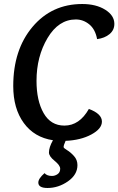

<svg xmlns="http://www.w3.org/2000/svg" viewBox="-20 -693 590 957"><path d="M423 -150Q488 -126 488 -87Q488 -51 435 -22.5Q382 6 307 9Q297 31 297 40Q297 45 314.5 55.5Q332 66 349 85Q366 104 366 130Q366 178 318.5 211Q271 244 217 244Q171 244 171 217Q171 197 202 170Q214 184 239 184Q254 184 267 175Q280 166 280 148Q280 131 252 108.5Q224 86 224 67Q224 41 244 6Q151 -8 98.5 -80Q46 -152 46 -264Q46 -445 142 -559Q238 -673 390 -673Q459 -673 504.5 -644.5Q550 -616 550 -574Q550 -543 526 -523Q502 -503 464 -498Q455 -547 425 -571.5Q395 -596 358 -596Q272 -596 217 -503.5Q162 -411 162 -290Q162 -191 197.5 -129Q233 -67 301 -67Q376 -67 423 -150Z"/></svg>

Font: Overlock
Style: Bold Italic
Weight: 700
Version: Version 1.001